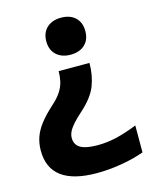

<svg xmlns="http://www.w3.org/2000/svg" viewBox="-113 -606 726 903"><g transform="rotate(-15 250.0 -155.0)"><path d="M346 -290Q346 -230 326.5 -179.5Q307 -129 247 -76Q220 -52 204 -33.5Q188 -15 181 0Q174 15 174 30Q174 63 200.5 78.5Q227 94 283 94Q329 94 374.5 83.5Q420 73 478 50V181Q429 199 367.5 209.5Q306 220 247 220Q133 220 75.5 177.5Q18 135 18 50Q18 15 28.5 -15.5Q39 -46 63 -77Q87 -108 127 -144Q156 -170 171 -194Q186 -218 191 -242Q196 -266 196 -290ZM271 -530Q315 -530 340.5 -506Q366 -482 366 -440Q366 -398 340.5 -374Q315 -350 271 -350Q228 -350 202 -374Q176 -398 176 -440Q176 -482 202 -506Q228 -530 271 -530Z"/></g></svg>

Font: M PLUS 1 Code
Style: Bold
Weight: 700
Designer: Coji Morishita
Foundry: UNDERFOREST DESIGN
Version: Version 1.002